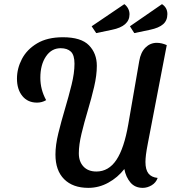

<svg xmlns="http://www.w3.org/2000/svg" viewBox="-20 -886 834 928"><path d="M407 22Q332 22 290 -20Q248 -62 248 -139Q248 -185 262 -242Q276 -299 294 -359.5Q312 -420 326 -476.5Q340 -533 340 -578Q340 -620 322.5 -636.5Q305 -653 273 -653Q229 -653 202 -613Q175 -573 175 -510Q175 -453 203 -402Q183 -390 159 -390Q114 -390 88 -422Q62 -454 62 -506Q62 -555 86 -601Q110 -647 159.5 -676.5Q209 -706 284 -706Q372 -706 410 -667Q448 -628 448 -568Q448 -522 435 -466.5Q422 -411 404.5 -352.5Q387 -294 374 -240Q361 -186 361 -145Q361 -105 383.5 -81Q406 -57 446 -57Q505 -57 542.5 -113Q580 -169 600 -285L653 -591Q660 -633 683 -656Q706 -679 738 -679Q761 -679 786 -668L695 -195Q688 -159 685.5 -138.5Q683 -118 683 -103Q683 -66 697.5 -47.5Q712 -29 742 -26Q734 -3 713 9.5Q692 22 670 22Q632 22 610 -4.5Q588 -31 581 -69Q549 -28 503.5 -3Q458 22 407 22ZM445 -726 423 -759 581 -866Q592 -858 599 -845Q606 -832 606 -817Q606 -759 521 -742ZM629 -726 608 -759 763 -866Q789 -849 789 -818Q789 -787 768.5 -769Q748 -751 705 -742Z"/></svg>

Font: Sansita Swashed
Style: Regular
Weight: 400
Designer: Pablo Cosgaya
Foundry: Omnibus-Type
Version: Version 1.003; ttfautohint (v1.8.3)